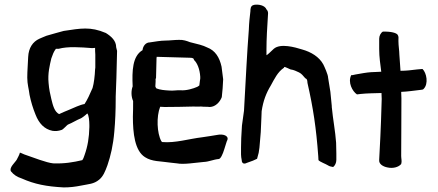

<svg xmlns="http://www.w3.org/2000/svg" viewBox="-20 -722 1911 838"><path d="M28 26C40 41 54 50 75 57C131 82 183 92 258 96C286 96 309 93 334 88C367 81 389 82 413 62C431 47 439 26 449 -1C463 -42 474 -88 479 -148C483 -192 485 -240 485 -291V-300C486 -320 486 -339 487 -355L488 -381L491 -500C490 -505 488 -510 487 -516C487 -544 466 -563 442 -578C374 -607 332 -598 258 -587C237 -582 213 -574 183 -566C172 -562 162 -557 152 -553C123 -540 105 -513 103 -474C102 -444 99 -414 99 -383C99 -354 106 -334 109 -308C115 -278 124 -249 135 -222C150 -183 174 -158 209 -151C222 -149 235 -150 249 -155C256 -157 270 -174 276 -178C296 -186 316 -199 332 -205C337 -207 352 -218 361 -227C368 -219 370 -194 370 -176V-167C369 -122 363 -84 349 -45C346 -37 344 -29 339 -23C301 -14 261 -7 212 -9C182 -12 127 -34 86 -48C76 -52 69 -56 67 -56C64 -45 59 -37 53 -25C47 -14 18 10 28 26ZM192 -360C188 -402 197 -437 204 -467C210 -484 214 -496 224 -509H236C276 -520 331 -516 382 -512C387 -512 395 -513 395 -513C395 -504 395 -494 396 -484V-427C396 -425 395 -422 395 -419C394 -392 390 -358 384 -338C372 -310 361 -286 349 -268C330 -265 301 -251 282 -243C266 -237 249 -229 238 -224C218 -234 211 -261 204 -290C199 -310 194 -334 192 -360Z M559 -345C552 -326 552 -301 561 -281C561 -257 561 -235 560 -213C560 -141 568 -64 613 -36C644 -16 679 -19 725 -12L752 -9C782 -3 832 -12 868 -15C893 -16 911 -26 935 -28C943 -29 952 -48 959 -71C965 -89 970 -108 972 -110C980 -129 955 -139 927 -133C911 -130 889 -127 863 -123C804 -116 745 -97 688 -102C686 -103 685 -105 684 -106C665 -141 662 -213 679 -256C685 -256 691 -255 699 -255C727 -255 796 -256 824 -257C836 -257 847 -256 858 -257C865 -256 872 -256 878 -256C882 -256 888 -256 896 -255C921 -256 940 -277 948 -298C951 -324 953 -349 954 -376C952 -395 949 -413 947 -431C938 -472 919 -502 884 -515C867 -524 842 -530 809 -538C796 -543 780 -549 761 -548C742 -548 720 -545 704 -545C680 -545 656 -540 634 -537C616 -537 604 -521 602 -503C558 -477 556 -413 559 -345ZM658 -345C658 -353 660 -366 659 -377C660 -380 660 -379 661 -381L663 -461C663 -466 663 -470 664 -474L807 -470C820 -470 826 -468 827 -460C841 -447 852 -420 854 -387V-379C853 -375 852 -364 850 -349C848 -347 844 -345 841 -343C823 -335 793 -326 768 -328C750 -329 737 -325 717 -327C698 -328 678 -330 663 -336C661 -338 659 -341 658 -345Z M1032 -78C1032 -54 1031 -41 1035 -23C1035 -10 1044 -4 1057 -11C1078 -18 1093 -24 1102 -29C1104 -36 1107 -48 1109 -55C1109 -59 1113 -77 1113 -85C1118 -137 1119 -152 1121 -211L1122 -237C1129 -283 1142 -316 1162 -349C1178 -378 1192 -408 1219 -426C1220 -428 1221 -429 1221 -430C1225 -430 1241 -422 1248 -419C1263 -417 1274 -411 1285 -406C1297 -400 1302 -392 1312 -381L1318 -377C1321 -372 1322 -367 1322 -360C1347 -250 1360 -164 1369 -41L1370 -23C1377 -15 1401 -7 1412 0C1417 4 1425 5 1434 7C1442 1 1448 -11 1448 -24V-52L1447 -99C1444 -145 1432 -211 1429 -247C1428 -252 1428 -257 1428 -260L1422 -321L1412 -383C1412 -396 1396 -431 1391 -441C1373 -474 1338 -495 1299 -506C1267 -516 1204 -534 1175 -509C1158 -493 1148 -483 1143 -481V-506C1143 -551 1146 -601 1150 -664C1150 -672 1147 -677 1143 -681C1136 -699 1108 -704 1090 -701C1080 -699 1074 -694 1073 -679V-674C1070 -649 1067 -622 1066 -592C1058 -489 1053 -380 1047 -276L1045 -239C1042 -216 1039 -194 1036 -174C1033 -133 1032 -101 1032 -78Z M1513 -394C1497 -363 1518 -323 1538 -310L1555 -312C1582 -315 1616 -315 1645 -316L1646 -290C1642 -142 1638 -87 1635 -25V-22C1634 -7 1650 5 1672 9C1695 14 1719 8 1731 -6C1735 -18 1731 -30 1731 -41C1731 -110 1732 -170 1732 -293L1731 -321C1759 -322 1791 -327 1818 -330C1821 -330 1827 -331 1829 -334C1851 -356 1842 -404 1824 -421C1824 -421 1803 -419 1801 -419C1776 -416 1754 -413 1728 -413C1727 -439 1724 -460 1723 -484C1723 -500 1719 -523 1719 -542V-547C1719 -555 1721 -563 1715 -571C1709 -578 1689 -585 1651 -584C1642 -579 1635 -566 1635 -553V-508C1635 -472 1640 -442 1644 -409C1632 -408 1618 -408 1600 -407C1582 -406 1554 -401 1532 -397L1518 -394Z"/></svg>

Font: Vapor
Style: Regular
Weight: 400
Foundry: Cannot Into Space Fonts
Version: Version 0.179